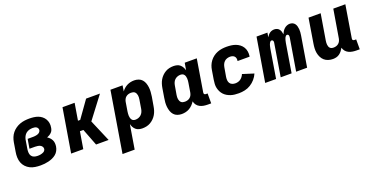

<svg xmlns="http://www.w3.org/2000/svg" viewBox="-26 -1259 4252 2186"><g transform="rotate(-20 2100.0 -166.5)"><path d="M268 8Q234 8 201.5 3Q169 -2 141 -16Q113 -30 91.5 -53Q70 -76 59 -105.5Q48 -135 47 -168.5Q46 -202 52 -235L70 -345Q75 -374 86 -401.5Q97 -429 116 -452.5Q135 -476 160.5 -493.5Q186 -511 214 -521Q242 -531 270.5 -534.5Q299 -538 327 -538Q354 -538 381 -534.5Q408 -531 432 -522Q456 -513 476 -497Q496 -481 509 -459Q522 -437 526.5 -410.5Q531 -384 526 -358Q524 -342 518 -327Q512 -312 500.5 -300.5Q489 -289 474.5 -280.5Q460 -272 445 -266Q461 -257 474.5 -243Q488 -229 496.5 -211.5Q505 -194 506.5 -174Q508 -154 505 -134Q501 -109 489 -86Q477 -63 457 -46.5Q437 -30 413 -19.5Q389 -9 364.5 -3Q340 3 316 5.5Q292 8 268 8ZM271 -106Q280 -106 289.5 -106.5Q299 -107 308.5 -109Q318 -111 327.5 -114Q337 -117 346 -122Q355 -127 361 -135.5Q367 -144 369 -154Q371 -169 362.5 -182.5Q354 -196 340.5 -202.5Q327 -209 311 -211.5Q295 -214 279 -214H212L231 -327H298Q307 -327 316 -328Q325 -329 334 -330.5Q343 -332 352 -335Q361 -338 369 -343.5Q377 -349 382.5 -357Q388 -365 390 -374Q392 -386 386.5 -397Q381 -408 371.5 -414Q362 -420 350 -422Q338 -424 326 -424Q306 -424 285 -418.5Q264 -413 247 -399.5Q230 -386 220 -366.5Q210 -347 206 -327L188 -217Q185 -195 186.5 -174Q188 -153 199 -136.5Q210 -120 229.5 -113Q249 -106 271 -106Z M639 0 727 -530H874L840 -325H867L1013 -530H1181L980 -265L1093 0H941L862 -205H820L786 0Z M1187 205 1308 -530H1455L1444 -460Q1444 -460 1444 -460Q1444 -460 1444 -460Q1457 -479 1474.5 -494Q1492 -509 1512 -519Q1532 -529 1553.5 -533.5Q1575 -538 1597 -538Q1624 -538 1649.5 -529Q1675 -520 1692 -500.5Q1709 -481 1717.5 -456Q1726 -431 1729 -404.5Q1732 -378 1730 -350Q1728 -322 1724 -295L1705 -185Q1701 -160 1693.5 -136Q1686 -112 1673 -89.5Q1660 -67 1641 -48Q1622 -29 1599.5 -16Q1577 -3 1552 2.5Q1527 8 1502 8Q1480 8 1459 2.5Q1438 -3 1422.5 -16.5Q1407 -30 1397 -48.5Q1387 -67 1382 -87L1334 205ZM1461 -112Q1479 -112 1497 -118.5Q1515 -125 1529 -138Q1543 -151 1551 -168.5Q1559 -186 1562 -204L1580 -314Q1582 -327 1582.5 -339.5Q1583 -352 1581 -363.5Q1579 -375 1574 -386Q1569 -397 1560.5 -404.5Q1552 -412 1540.5 -415Q1529 -418 1516 -418Q1500 -418 1484 -413.5Q1468 -409 1455 -398.5Q1442 -388 1434.5 -373Q1427 -358 1424 -342L1406 -232Q1404 -219 1403 -205.5Q1402 -192 1402.5 -179Q1403 -166 1406.5 -154Q1410 -142 1417 -131.5Q1424 -121 1435.5 -116.5Q1447 -112 1461 -112Z M1978 8Q1951 8 1925.5 -1Q1900 -10 1883 -29.5Q1866 -49 1857.5 -74Q1849 -99 1846 -125.5Q1843 -152 1845 -180Q1847 -208 1852 -235L1870 -345Q1874 -370 1881.5 -394Q1889 -418 1902 -440.5Q1915 -463 1934 -482Q1953 -501 1975.5 -514Q1998 -527 2023 -532.5Q2048 -538 2073 -538Q2095 -538 2116 -532.5Q2137 -527 2152.5 -513.5Q2168 -500 2178 -481.5Q2188 -463 2193 -443L2208 -530H2354L2290 -140Q2289 -134 2289.5 -128.5Q2290 -123 2293.5 -119Q2297 -115 2302.5 -113.5Q2308 -112 2313 -112H2333V8H2293Q2268 8 2243 4Q2218 0 2196.5 -11.5Q2175 -23 2160.5 -42.5Q2146 -62 2142 -86Q2129 -65 2111 -46.5Q2093 -28 2071.5 -15.5Q2050 -3 2026 2.5Q2002 8 1978 8ZM2059 -112Q2075 -112 2091 -116.5Q2107 -121 2120 -131.5Q2133 -142 2140.5 -157Q2148 -172 2151 -188L2169 -298Q2171 -311 2172.5 -324.5Q2174 -338 2173 -351Q2172 -364 2169 -376Q2166 -388 2158.5 -398.5Q2151 -409 2139.5 -413.5Q2128 -418 2114 -418Q2096 -418 2078 -411.5Q2060 -405 2046 -392Q2032 -379 2024.5 -361.5Q2017 -344 2014 -326L1995 -216Q1993 -203 1992.5 -190.5Q1992 -178 1994 -166.5Q1996 -155 2001 -144Q2006 -133 2014.5 -125.5Q2023 -118 2034.5 -115Q2046 -112 2059 -112Z M2671 8Q2645 8 2620.5 5.5Q2596 3 2573 -4.5Q2550 -12 2529.5 -24Q2509 -36 2493 -53Q2477 -70 2466.5 -91Q2456 -112 2450.5 -136Q2445 -160 2446.5 -185Q2448 -210 2452 -235L2470 -345Q2474 -373 2484.5 -399.5Q2495 -426 2512.5 -449.5Q2530 -473 2554 -491Q2578 -509 2605 -519.5Q2632 -530 2659.5 -534Q2687 -538 2715 -538Q2744 -538 2772 -534.5Q2800 -531 2825.5 -521.5Q2851 -512 2872.5 -495.5Q2894 -479 2908 -456Q2922 -433 2926.5 -405Q2931 -377 2927 -349Q2926 -347 2926 -345.5Q2926 -344 2925 -342H2780Q2780 -342 2780 -343Q2780 -344 2780 -344Q2783 -359 2780 -374Q2777 -389 2767.5 -399Q2758 -409 2744 -413.5Q2730 -418 2715 -418Q2697 -418 2678.5 -412Q2660 -406 2646 -392.5Q2632 -379 2624.5 -361.5Q2617 -344 2614 -326L2595 -216Q2592 -196 2593.5 -176.5Q2595 -157 2605 -141.5Q2615 -126 2633 -119Q2651 -112 2671 -112Q2687 -112 2703.5 -116.5Q2720 -121 2734 -131Q2748 -141 2759 -155.5Q2770 -170 2776 -186L2912 -143Q2897 -108 2871.5 -78.5Q2846 -49 2813 -28.5Q2780 -8 2743 0Q2706 8 2671 8Z M2990 0 3078 -530H3210L3201 -477Q3209 -490 3218.5 -501.5Q3228 -513 3240 -521.5Q3252 -530 3266.5 -534Q3281 -538 3294 -538Q3312 -538 3327.5 -531.5Q3343 -525 3353 -512Q3363 -499 3368 -483Q3373 -467 3375 -450Q3382 -467 3392 -483Q3402 -499 3416 -511.5Q3430 -524 3447.5 -531Q3465 -538 3482 -538Q3501 -538 3517 -530.5Q3533 -523 3543 -509Q3553 -495 3557.5 -478Q3562 -461 3563.5 -443Q3565 -425 3563.5 -406.5Q3562 -388 3559 -369L3498 0H3365L3430 -391Q3431 -398 3431 -404.5Q3431 -411 3429 -417Q3427 -423 3422 -426.5Q3417 -430 3410 -430Q3402 -430 3395.5 -424Q3389 -418 3385.5 -410.5Q3382 -403 3379 -395Q3376 -387 3374 -379Q3372 -371 3370.5 -363Q3369 -355 3367 -347L3310 0H3178L3242 -391Q3244 -398 3244 -404.5Q3244 -411 3241.5 -417Q3239 -423 3234 -426.5Q3229 -430 3222 -430Q3214 -430 3208 -424Q3202 -418 3198 -410.5Q3194 -403 3191 -395Q3188 -387 3186 -379Q3184 -371 3182.5 -363Q3181 -355 3179 -347L3122 0Z M3810 8Q3781 8 3754 -0.5Q3727 -9 3707 -26.5Q3687 -44 3674.5 -69Q3662 -94 3657 -121Q3652 -148 3653.5 -177Q3655 -206 3660 -235L3708 -530H3855L3803 -216Q3801 -204 3800.5 -192Q3800 -180 3801 -168.5Q3802 -157 3806 -146Q3810 -135 3817.5 -127Q3825 -119 3836.5 -115.5Q3848 -112 3860 -112Q3876 -112 3891.5 -116.5Q3907 -121 3920 -131.5Q3933 -142 3940.5 -157Q3948 -172 3951 -188L4008 -530H4154L4090 -140Q4089 -134 4089.5 -128.5Q4090 -123 4093.5 -119Q4097 -115 4102.5 -113.5Q4108 -112 4113 -112H4133V8H4093Q4069 8 4044.5 4Q4020 0 3999 -10.5Q3978 -21 3963.5 -39Q3949 -57 3943 -80Q3933 -62 3919.5 -44.5Q3906 -27 3888.5 -14.5Q3871 -2 3850.5 3Q3830 8 3810 8Z"/></g></svg>

Font: Iosevka Curly Heavy Extended
Style: Italic
Weight: 900
Width: 7
Italic angle: -9°
Monospace: yes
Designer: Belleve Invis
Foundry: Belleve Invis
Version: Version 11.1.0; ttfautohint (v1.8.3)